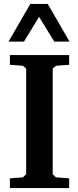

<svg xmlns="http://www.w3.org/2000/svg" viewBox="-20 -949 394 969"><path d="M30 0V-49L96 -54L112 -70V-603L96 -617L30 -622V-671H329V-622L262 -617L246 -603V-70L262 -54L329 -49V0ZM23 -739 133 -929H221L331 -739H254L177 -864L101 -739Z"/></svg>

Font: Khartiya
Style: Bold
Weight: 700
Version: Version 1.0.2